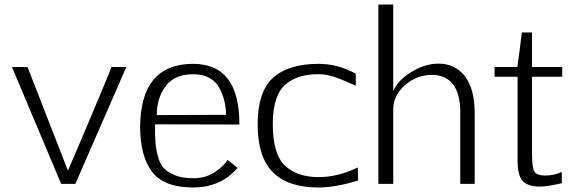

<svg xmlns="http://www.w3.org/2000/svg" viewBox="-20 -815 2531 851"><path d="M33 -518H102L281 -59Q282 -59 379 -288Q476 -517 473 -518H540L314 0H251Z M675 -305 982 -306Q981 -376 949 -431Q914 -486 836 -486Q755 -486 715 -434Q675 -382 675 -305ZM836 -25Q890 -25 929 -50Q968 -75 989 -106Q1002 -96 1012 -88Q1022 -80 1026 -76.5Q1030 -73 1033 -71Q959 16 836 16Q709 16 656 -51Q603 -118 601 -247Q601 -532 836 -532Q1042 -532 1041 -263L667 -264Q667 -215 669 -184.5Q671 -154 680.5 -120Q690 -86 707.5 -68Q725 -50 757.5 -37.5Q790 -25 836 -25Z M1392 -30Q1478 -30 1566 -73Q1566 -53 1566.5 -35.5Q1567 -18 1567 -15Q1467 16 1392 16Q1256 16 1189 -52Q1122 -120 1122 -263Q1122 -409 1190.5 -470.5Q1259 -532 1392 -532Q1479 -532 1557 -488V-435Q1555 -436 1539 -443Q1523 -450 1519.5 -451.5Q1516 -453 1502 -459Q1488 -465 1483 -466.5Q1478 -468 1466 -472.5Q1454 -477 1447 -478.5Q1440 -480 1429.5 -482.5Q1419 -485 1410 -485.5Q1401 -486 1392 -486Q1348 -486 1315 -477Q1282 -468 1251.5 -445.5Q1221 -423 1205 -377.5Q1189 -332 1189 -265Q1189 -131 1243.5 -80.5Q1298 -30 1392 -30Z M2020 0V-320Q2020 -399 1988 -441Q1956 -483 1894 -483Q1826 -483 1774.5 -437Q1723 -391 1723 -331V0H1657V-795H1723V-411Q1743 -459 1803.5 -496Q1864 -533 1924 -533Q1997 -533 2040.5 -477Q2084 -421 2084 -313V0Z M2172 -518H2273Q2277 -543 2283.5 -595Q2290 -647 2293 -671H2338V-518H2472V-475H2338V-139Q2338 -72 2348.5 -54.5Q2359 -37 2397 -37Q2436 -37 2470 -53V-3Q2406 12 2372 12Q2321 12 2297.5 -12Q2274 -36 2274 -104V-475H2172Z"/></svg>

Font: Afta sans
Style: Regular
Weight: 400
Designer: par.qink
Foundry: Oriol Esparraguera Font
Version: Version 1.000